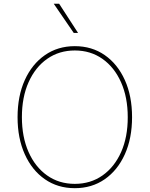

<svg xmlns="http://www.w3.org/2000/svg" viewBox="-20 -980 787 1010"><path d="M674.7 -363.6Q674.7 -252.5 636.7 -168.3Q598.7 -84.2 530.9 -37.1Q463.1 9.9 373.6 9.9Q283.7 9.9 215.9 -37.3Q148.1 -84.5 110.3 -168.7Q72.4 -252.8 72.4 -363.6Q72.4 -474.8 110.4 -558.8Q148.4 -642.8 216.3 -690Q284.1 -737.2 373.6 -737.2Q463.1 -737.2 530.9 -690.2Q598.7 -643.1 636.7 -558.9Q674.7 -474.8 674.7 -363.6ZM652 -363.6Q652 -468 616.8 -547.1Q581.7 -626.1 519 -670.3Q456.3 -714.5 373.6 -714.5Q291.2 -714.5 228.5 -670.6Q165.8 -626.8 130.5 -547.8Q95.2 -468.8 95.2 -363.6Q95.2 -259.9 130 -180.9Q164.8 -101.9 227.5 -57.4Q290.1 -12.8 373.6 -12.8Q456.3 -12.8 519.2 -57Q582 -101.2 617.2 -180.2Q652.3 -259.2 652 -363.6ZM390.6 -806.8H367.9L262.8 -960.2H291.2Z"/></svg>

Font: Inter UI Thin
Style: Regular
Weight: 100
Designer: Rasmus Andersson
Foundry: rsms
Version: 3.2;8d6f07862